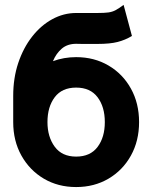

<svg xmlns="http://www.w3.org/2000/svg" viewBox="-20 -755 625 788"><path d="M292.5 -520.5Q366.7 -520.5 425.3 -486.1Q483.9 -451.7 517.3 -391.4Q550.8 -331.1 550.8 -253.9Q550.8 -176.8 517.3 -116.5Q483.9 -56.2 425.3 -21.7Q366.7 12.7 292.5 12.7Q218.3 12.7 159.9 -21.7Q101.6 -56.2 67.9 -116.5Q34.2 -176.8 34.2 -253.9V-361.3Q34.2 -434.6 54.9 -496.6Q75.7 -558.6 111.8 -604.7Q147.9 -650.9 194.6 -676.3Q241.2 -701.7 292.5 -701.7H379.9Q408.7 -701.7 424.8 -703.9Q440.9 -706.1 454.1 -713.1Q467.3 -720.2 487.3 -734.9L521.5 -607.4Q494.1 -590.8 462.9 -582.8Q431.6 -574.7 380.4 -574.7Q353 -574.7 342 -574.7Q331.1 -574.7 327.1 -574.7Q323.2 -574.7 317.1 -574.7Q311 -574.7 292.5 -575.2Q256.8 -575.2 233.6 -555.4Q210.4 -535.6 197.3 -503.9Q242.2 -520.5 292.5 -520.5ZM292.5 -395.5Q234.4 -395.5 204.6 -356Q174.8 -316.4 174.8 -253.9Q174.8 -193.4 204.6 -152.8Q234.4 -112.3 292.5 -112.3Q350.6 -112.3 380.4 -151.9Q410.2 -191.4 410.2 -253.9Q410.2 -316.4 380.4 -356Q350.6 -395.5 292.5 -395.5Z"/></svg>

Font: Giphurs
Style: Bold
Weight: 700
Version: Version 0.920; ttfautohint (v1.8.4.7-5d5b)